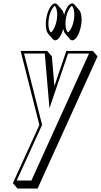

<svg xmlns="http://www.w3.org/2000/svg" viewBox="-20 -811 591 1123"><path d="M367.9 -513 298.2 -307.7 283.4 -481.2 256.1 -513H100.7L210.2 -80L55.3 260L82.5 291.8L199.8 291.8L550.6 -481.2L523.3 -513ZM402.1 -791C384.1 -791 365 -762.5 354.9 -723.5C352.7 -735.9 348.7 -745.8 343.4 -752L316.2 -783.8C312.2 -788.4 307.5 -791 302.1 -791C280.6 -791 257.4 -750 250 -699C244.5 -660.8 249.5 -628.2 261.4 -614.2L288.7 -582.4C292.7 -577.8 297.4 -575.2 302.8 -575.2C320.7 -575.2 339.8 -603.6 350 -642.6C352.2 -630.2 356.2 -620.4 361.4 -614.2L388.7 -582.4C392.7 -577.8 397.4 -575.2 402.8 -575.2C424.3 -575.2 447.5 -616.2 454.9 -667.2C460.4 -705.4 455.4 -738 443.4 -752L416.2 -783.8C412.2 -788.4 407.5 -791 402.1 -791ZM299.9 -776C303.2 -776 320.4 -752.6 312.6 -699C305 -645.8 281.2 -622 277.7 -622C274.4 -622 257.3 -645.4 265 -699C272.7 -752.2 296.4 -776 299.9 -776ZM399.9 -776C403.2 -776 420.4 -752.6 412.6 -699C405 -645.8 381.2 -622 377.7 -622C374.4 -622 357.3 -645.4 365 -699C372.7 -752.2 396.4 -776 399.9 -776ZM378.1 -498H500.8L163.7 245H77.8L226.2 -80.6L120.6 -498H242L269.3 -177.8Z"/></svg>

Font: Blink
Style: 3DObl
Weight: 400
Designer: Mew Too
Foundry: Cannot Into Space Fonts
Version: Version 001.000